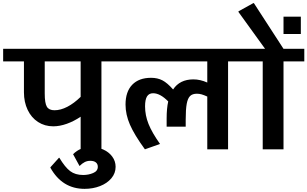

<svg xmlns="http://www.w3.org/2000/svg" viewBox="-42 -948 1952 1219"><path d="M734 -558H602V0H470V-207Q427 -178 382 -162Q337 -146 296 -146Q242 -146 199.5 -173.5Q157 -201 133.5 -250.5Q110 -300 110 -362V-558H-22V-638H734ZM470 -333V-558H242V-354Q242 -293 255.5 -270.5Q269 -248 304 -248Q343 -248 385.5 -270Q428 -292 470 -333Z M278 117V114L332 54H335Q371 114 403.5 138.5Q436 163 486 163Q520 163 549.5 150.5Q579 138 579 111Q579 93 566.5 83Q554 73 531 73Q512 73 496 81Q480 89 463 106L422 31Q468 -15 535 -15Q577 -15 613 1Q649 17 670.5 46Q692 75 692 111Q692 152 665 184Q638 216 593 233.5Q548 251 495 251Q353 251 278 117Z M1538 -558H1406V0H1274V-335Q1252 -345 1237.5 -349Q1223 -353 1208 -353Q1180 -353 1165 -338.5Q1150 -324 1143.5 -289Q1137 -254 1137 -188V-144H1016V-195Q1016 -260 1026 -304Q975 -356 930 -356Q904 -356 891.5 -336Q879 -316 879 -273Q879 -216 901 -161Q923 -106 974 -34L878 0Q811 -92 783 -156.5Q755 -221 755 -284Q755 -366 797.5 -410Q840 -454 917 -454Q958 -454 989 -438Q1020 -422 1057 -380Q1099 -444 1186 -444Q1229 -444 1274 -424V-558H690V-638H1538Z M1890 -638V-558H1758V0H1626V-558H1494V-638H1641L1472 -872V-876L1566 -928H1570L1758 -638ZM1868 -732H1758V-842H1868Z"/></svg>

Font: AmikoBold
Style: Bold
Weight: 700
Designer: Pablo Impallari, Rodrigo Fuenzalida, Andres Torresi
Foundry: Impallari Type
Version: Version 1.000; ttfautohint (v1.3)